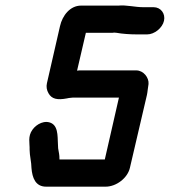

<svg xmlns="http://www.w3.org/2000/svg" viewBox="-20 -684 636 720"><path d="M556 -657H517C486 -657 454 -666 424 -663H284C243 -663 214 -626 205 -586L156 -372C153 -359 155 -346 162 -334C174 -313 194 -308 231 -315C236 -316 240 -317 243 -317C249 -318 255 -318 260 -318H426L373 -86H203C203 -106 201 -108 198 -128C195 -163 201 -205 175 -221C149 -236 117 -219 102 -198C83 -172 92 -147 91 -123C91 -101 98 -75 98 -54C101 -17 113 16 153 16H376C416 16 458 -16 467 -54L531 -328C533 -336 535 -359 537 -369C539 -393 518 -420 491 -420H284C279 -420 274 -420 269 -419L302 -561H402C405 -562 410 -562 417 -561C438 -557 468 -555 493 -555H532C559 -555 589 -579 595 -606C601 -633 583 -657 556 -657Z"/></svg>

Font: Electronic
Style: UltBlkIt
Weight: 500
Version: Version 1.011